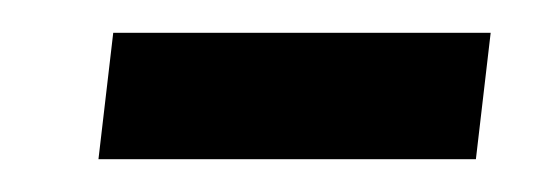

<svg xmlns="http://www.w3.org/2000/svg" viewBox="-20 -97 339 117"><path d="M40 0 49 -77H279L270 0Z"/></svg>

Font: Noto Sans Living
Style: Regular
Weight: 400
Designer: Monotype Design Team
Foundry: Monotype Imaging Inc.
Version: Version 2.013; ttfautohint (v1.8.4.7-5d5b)